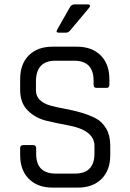

<svg xmlns="http://www.w3.org/2000/svg" viewBox="-20 -856 595 876"><path d="M72 -148V-180Q72 -194 86 -194H131Q145 -194 145 -180V-154Q145 -64 234 -64H322Q411 -64 411 -156V-190Q411 -262 292 -284Q242 -293 192 -305Q142 -317 107 -351.5Q72 -386 72 -446V-495Q72 -564 111.5 -603.5Q151 -643 220 -643H331Q399 -643 439 -603.5Q479 -564 479 -495V-470Q479 -455 466 -455H420Q407 -455 407 -470V-488Q407 -579 318 -579H233Q144 -579 144 -484V-444Q144 -393 211 -374Q241 -366 277 -359.5Q313 -353 349.5 -342.5Q386 -332 416 -316.5Q446 -301 464.5 -269.5Q483 -238 483 -193V-148Q483 -79 443 -39.5Q403 0 335 0H220Q152 0 112 -39.5Q72 -79 72 -148ZM321 -836H381Q388 -836 390 -832Q392 -828 388 -822L300 -717Q292 -707 281 -707H248Q233 -707 241 -721L299 -823Q306 -836 321 -836Z"/></svg>

Font: Rajdhani Medium
Style: Regular
Weight: 500
Designer: Satya Rajpurohit, Jyotish Sonowal
Foundry: Indian Type Foundry
Version: Version 1.201 February 1, 2022